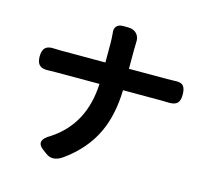

<svg xmlns="http://www.w3.org/2000/svg" viewBox="-114 -909 1139 1071"><g transform="rotate(15 455.0 -374.0)"><path d="M240 19 217 2Q189 -18 193 -40Q198 -63 238 -85Q414 -201 424 -435H174Q143 -435 129 -434Q94 -432 78 -447Q62 -462 62 -497.5Q62 -533 78.5 -548Q95 -563 131 -560Q144 -559 171 -559H298H425V-667Q425 -696 422 -729Q418 -752 430 -766.5Q442 -781 467 -781H497Q529 -781 547 -761.5Q565 -742 562 -709Q561 -693 561 -666V-559H781Q811 -559 825 -560Q860 -563 874 -548Q888 -533 888 -497Q888 -462 873 -447.5Q858 -433 824 -434Q809 -435 780 -435H560Q556 -291 508 -189Q454 -72 333 14Q280 49 240 19Z"/></g></svg>

Font: GenSenRounded TW B
Style: Regular
Weight: 700
Version: Version 1.501;PS 1;hotconv 16.6.51;makeotf.lib2.5.65220